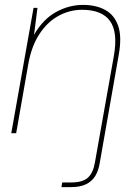

<svg xmlns="http://www.w3.org/2000/svg" viewBox="-20 -544 564 784"><path d="M26 0 117 -512H133L119 -402Q156 -466 209 -495Q262 -524 319 -524Q372 -524 409.5 -503.5Q447 -483 462.5 -438.5Q478 -394 465 -321L387 123Q382 153 369 174.5Q356 196 332 208Q308 220 271 220H231L234 201H271Q318 201 339.5 181Q361 161 368 117L445 -316Q462 -413 429 -458.5Q396 -504 315 -504Q264 -504 218.5 -479Q173 -454 141 -405Q109 -356 96 -285L46 0Z"/></svg>

Font: DM Sans 12pt Thin
Style: Italic
Weight: 250
Italic angle: -10°
Version: Version 4.004;gftools[0.9.30]